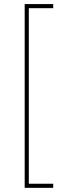

<svg xmlns="http://www.w3.org/2000/svg" viewBox="-20 -760 304 934"><path d="M238.8 133.8V153.8H100.1V-740.2H238.8V-720.2H120.1V133.8Z"/></svg>

Font: Genome Thin
Style: Regular
Weight: 250
Designer: Alfredo Marco Pradil
Version: Version 1.001